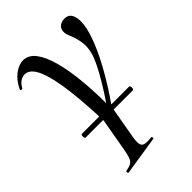

<svg xmlns="http://www.w3.org/2000/svg" viewBox="-209 -478 835 835"><g transform="rotate(-45 209.0 -60.5)"><path d="M49 35Q45 35 44 29.5Q43 24 44 18Q45 12 49 12H339Q343 12 344.5 18Q346 24 344.5 29.5Q343 35 339 35ZM167 93V62Q193 29 219 -9Q245 -47 267.5 -84.5Q290 -122 305.5 -153.5Q321 -185 326 -205Q334 -236 331.5 -259Q329 -282 323.5 -299.5Q318 -317 312 -330.5Q306 -344 306 -358Q306 -375 318 -385.5Q330 -396 350 -396Q372 -396 382 -380Q392 -364 392 -336Q392 -302 373.5 -250Q355 -198 323 -138.5Q291 -79 251 -19Q211 41 167 93ZM74 275Q71 276 69.5 270Q68 264 72 263Q94 259 104.5 252.5Q115 246 120.5 230.5Q126 215 131 185L164 -2L226 8L196 178Q189 218 199.5 229.5Q210 241 250 236Q254 235 255.5 240.5Q257 246 253 247ZM158 86Q155 -53 143.5 -149.5Q132 -246 110.5 -296.5Q89 -347 55 -347Q42 -347 29 -338.5Q16 -330 6 -312Q4 -308 -2 -309.5Q-8 -311 -6 -315Q12 -353 39.5 -374Q67 -395 94 -395Q127 -395 150.5 -364Q174 -333 189 -278Q204 -223 211 -151.5Q218 -80 218 1Z"/></g></svg>

Font: Cormorant Medium
Style: Italic
Weight: 500
Italic angle: -10°
Designer: Christian Thalmann (Catharsis Fonts)
Foundry: Catharsis Fonts
Version: Version 4.000